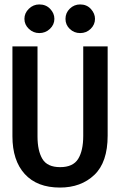

<svg xmlns="http://www.w3.org/2000/svg" viewBox="-20 -832 540 865"><path d="M250 13Q147 13 91.5 -48Q36 -109 36 -218V-623H149V-217Q149 -153 171 -116Q193 -79 251 -79Q309 -79 332 -116Q355 -153 355 -220V-623H465V-221Q465 -101 405 -44Q345 13 250 13ZM157 -683Q130 -683 110 -702Q90 -721 90 -747Q90 -773 110 -792.5Q130 -812 157 -812Q187 -812 206 -792Q225 -772 225 -747Q225 -721 205 -702Q185 -683 157 -683ZM341 -683Q314 -683 294.5 -701.5Q275 -720 275 -747Q275 -774 294.5 -793Q314 -812 341 -812Q371 -812 389.5 -791.5Q408 -771 408 -747Q408 -721 388.5 -702Q369 -683 341 -683Z"/></svg>

Font: Inconsolata
Style: Bold
Weight: 700
Monospace: yes
Designer: Raph Levien, Cyreal, Brenton Simpson
Foundry: Raph Levien, Cyreal, Google
Version: Version 3.100; ttfautohint (v1.8.4.7-5d5b)